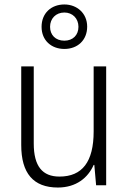

<svg xmlns="http://www.w3.org/2000/svg" viewBox="-20 -829 576 859"><path d="M268 -610C327 -610 370 -649 370 -710C370 -769 325 -809 268 -809C209 -809 166 -770 166 -709C166 -648 210 -610 268 -610ZM268 -647C228 -647 204 -673 204 -709C204 -746 230 -773 268 -773C304 -773 331 -747 331 -709C331 -672 306 -647 268 -647ZM455 -532H399V-241C399 -105 348 -39 246 -39C170 -39 131 -85 131 -187V-532H75V-180C75 -54 129 10 239 10C321 10 374 -34 399 -91H402L410 0H455Z"/></svg>

Font: Noto Sans Gujarati SemiCondensed Light
Style: Regular
Weight: 300
Width: 4
Designer: Jelle Bosma - Monotype Design Team, Universal Thirst
Foundry: Monotype Imaging Inc.
Version: Version 2.106